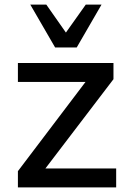

<svg xmlns="http://www.w3.org/2000/svg" viewBox="-20 -812 555 832"><path d="M57.6 0V-70.3L350.6 -457H57.6V-539.1H471.7V-468.8L176.8 -82H483.4V0ZM111.3 -792H180.7L265.6 -670.9L351.6 -792H419.9L312.5 -606.4H218.8Z"/></svg>

Font: Min Sans Medium
Style: Regular
Weight: 500
Designer: Jinseong-Kim, NotoSansCJK, Nunito
Foundry: Jinseong-Kim
Version: Version 1.400;Glyphs 3.1.2 (3151)